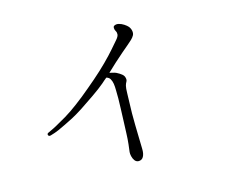

<svg xmlns="http://www.w3.org/2000/svg" viewBox="-101 -844 1202 1005"><g transform="rotate(-15 500.0 -341.0)"><path d="M123 -229Q148 -236 168.5 -245Q189 -254 209 -264Q230 -274 253 -286Q276 -298 312 -321Q347 -344 387.5 -372Q428 -400 454 -422Q461 -428 467.5 -434Q474 -440 482 -446Q496 -442 502 -432Q509 -420 511.5 -404.5Q514 -389 514 -368Q515 -347 514.5 -324Q514 -301 513 -269Q512 -236 510.5 -200.5Q509 -165 508 -136Q507 -106 504 -79Q501 -52 499 -38Q498 -29 501 -15.5Q504 -2 511.5 8.5Q519 19 531 20Q550 21 559 5Q568 -11 567 -38Q567 -65 565.5 -99.5Q564 -134 564 -166Q563 -198 563.5 -230Q564 -262 565 -286Q566 -312 566.5 -339Q567 -366 570 -378Q573 -390 578 -398Q583 -406 580 -418Q578 -430 567 -439Q556 -448 540 -456Q531 -460 521.5 -462Q512 -464 504 -466Q516 -477 528 -488.5Q540 -500 551 -510Q576 -533 599 -552.5Q622 -572 635 -583Q648 -594 658 -603.5Q668 -613 674 -624Q679 -634 676.5 -647.5Q674 -661 665 -672Q658 -680 645 -688.5Q632 -697 618 -700.5Q604 -704 593 -698Q587 -695 587.5 -685.5Q588 -676 593 -668Q598 -660 597 -649Q596 -638 582 -622Q568 -606 546.5 -581Q525 -556 491 -522Q457 -488 416.5 -453Q376 -418 333 -383Q289 -348 255.5 -325Q222 -302 181 -280Q159 -267 145.5 -260.5Q132 -254 117 -247Q106 -243 109 -234.5Q112 -226 123 -229Z"/></g></svg>

Font: Hannari
Style: Regular
Weight: 400
Version: Version 1.12